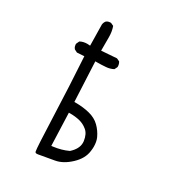

<svg xmlns="http://www.w3.org/2000/svg" viewBox="-180 -846 860 949"><g transform="rotate(30 250.0 -372.0)"><path d="M348.6 -160.6Q348.6 -126 313 -94.2L312 -93.8Q275.9 -76.7 229.5 -70.8L220.7 -69.8L213.9 -255.4H222.7Q251 -255.4 275.9 -249.3Q300.8 -243.2 321.3 -226.1Q342.8 -208.5 348.1 -169.9Q348.6 -165.5 348.6 -160.6ZM404.8 -170.9Q404.8 -199.7 395.5 -220.2Q381.8 -250 358.2 -273.2Q334.5 -296.4 297.6 -305.7Q260.7 -314.9 218.8 -314.9H210.9L200.2 -540.5H209Q233.9 -540.5 259.3 -542.5Q281.7 -543.9 301.3 -554.2L309.1 -569.8Q309.6 -571.8 309.6 -573.2Q309.6 -587.4 302.2 -599.1L285.6 -606.9L198.7 -600.6V-677.7Q198.7 -709.5 189 -736.3L173.3 -743.7Q171.4 -744.1 167.5 -744.1Q163.6 -744.1 157.7 -742.4Q151.9 -740.7 146.5 -736.3Q138.7 -727.1 137.2 -714.4L139.2 -594.7Q126.5 -595.7 123 -595.7Q100.1 -595.7 82.5 -585.9L74.7 -569.3Q74.2 -567.4 74.2 -563.5Q74.2 -559.6 76.2 -553.2Q78.1 -546.9 83.5 -541L99.6 -532.7L140.6 -535.2Q150.9 -370.6 157.2 -198Q163.6 -25.4 167.5 -8.3Q168 -4.4 169.9 -2.4Q172.4 0 177.7 0Q180.2 0 184.1 -0.5Q227.1 -8.3 272.5 -16.1Q315.4 -23.4 356.4 -62Q397.5 -100.6 402.8 -145.5Q404.8 -159.2 404.8 -170.9Z"/></g></svg>

Font: NaikaiFont
Style: Light
Weight: 300
Version: Version 1.89